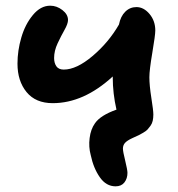

<svg xmlns="http://www.w3.org/2000/svg" viewBox="-20 -509 631 681"><path d="M167 -143.1Q106.4 -143.1 74.2 -182.4Q42 -221.7 42 -283.2Q42 -329.6 55.7 -376.2Q69.3 -422.9 96.7 -455.8Q124 -488.8 158.2 -488.8Q181.2 -488.8 201.2 -473.4Q221.2 -458 221.2 -438Q221.2 -424.8 209 -403.3Q196.8 -381.8 184.3 -355.2Q171.9 -328.6 171.9 -303.2Q171.9 -285.6 179.9 -273.9Q188 -262.2 206.1 -262.2Q251.5 -262.2 308.3 -310.3Q365.2 -358.4 401.9 -421.9Q407.7 -451.2 424.3 -467.5Q440.9 -483.9 463.9 -483.9Q489.7 -483.9 510.3 -459.5Q530.8 -435.1 530.8 -400.9Q530.8 -384.3 520.3 -322.3Q509.8 -260.3 509.8 -234.9Q509.8 -206.5 516.8 -161.9Q523.9 -117.2 523.9 -103Q523.9 -90.8 521.7 -80.8Q519.5 -70.8 513.7 -62.7Q507.8 -54.7 503.2 -49.6Q498.5 -44.4 488 -38.3Q477.5 -32.2 472.7 -29.8Q467.8 -27.3 454.6 -21.5Q451.2 -20 449.2 -19Q431.2 -10.7 423.6 -2.4Q416 5.9 416 18.1Q416 28.3 424.1 61Q432.1 93.8 432.1 104Q432.1 124 421.4 137.9Q410.6 151.9 390.1 151.9Q356.4 151.9 334 119.6Q311.5 87.4 301.8 41Q293.9 12.2 297.9 -19.3Q301.8 -50.8 316.9 -71.8Q336.4 -100.1 393.1 -120.1Q379.9 -177.7 379.9 -234.9V-237.8Q276.9 -143.1 167 -143.1Z"/></svg>

Font: Shantell Sans Irregular
Style: Regular
Weight: 600
Designer: Stephen Nixon, Anya Danilova, Shantell Martin
Foundry: Arrow Type
Version: Version 1.006;[9816181b4]